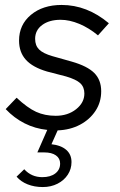

<svg xmlns="http://www.w3.org/2000/svg" viewBox="-20 -517 483 776"><path d="M153 239Q119 239 91.5 228Q64 217 47 197L78 167Q107 199 151 199Q184 199 203.5 184Q223 169 223 144Q223 123 206 111Q189 99 159 99H131L171 8Q122 3 79.5 -18.5Q37 -40 3 -76L47 -122Q91 -81 126 -65Q161 -49 205 -49Q254 -49 287.5 -75.5Q321 -102 321 -139Q321 -165 304.5 -180.5Q288 -196 247 -208L170 -228Q112 -245 84.5 -275.5Q57 -306 57 -353Q57 -417 105 -457Q153 -497 229 -497Q332 -497 420 -423L376 -374Q340 -404 300.5 -420.5Q261 -437 225 -437Q179 -437 150.5 -416Q122 -395 122 -360Q122 -333 138 -317Q154 -301 192 -290L270 -268Q333 -250 361 -222Q389 -194 389 -148Q389 -104 366 -69Q343 -34 303.5 -13Q264 8 213 10L188 66Q226 70 247.5 88.5Q269 107 269 138Q269 166 254 189Q239 212 212.5 225.5Q186 239 153 239Z"/></svg>

Font: Red Hat Text
Style: Italic
Weight: 300
Italic angle: -12°
Designer: Pentagram, MCKL
Foundry: Pentagram, MCKL
Version: Version 1.023